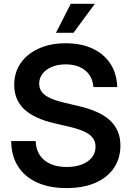

<svg xmlns="http://www.w3.org/2000/svg" viewBox="-20 -963 682 995"><path d="M324.7 11.7Q236.3 11.7 172.1 -17.3Q107.9 -46.4 73.2 -101.1Q38.6 -155.8 38.1 -231.9H165Q166 -189.5 185.8 -159.4Q205.6 -129.4 241.2 -113.5Q276.9 -97.7 325.2 -97.7Q370.6 -97.7 404.1 -110.6Q437.5 -123.5 456.3 -147.2Q475.1 -170.9 475.1 -202.6Q475.1 -229 460.9 -248Q446.8 -267.1 417 -281Q387.2 -294.9 340.8 -305.7L261.7 -324.2Q156.7 -348.6 105.2 -397.2Q53.7 -445.8 53.7 -522.5Q53.7 -587.9 87.4 -636.2Q121.1 -684.6 181.4 -711.7Q241.7 -738.8 320.8 -738.8Q401.4 -738.8 460.4 -710.9Q519.5 -683.1 552.5 -632.3Q585.4 -581.5 587.4 -511.7H463.9Q460 -566.9 421.4 -598.1Q382.8 -629.4 319.8 -629.4Q279.8 -629.4 248.8 -616.5Q217.8 -603.5 200.4 -581.1Q183.1 -558.6 183.1 -529.3Q183.1 -503.4 197.8 -485.1Q212.4 -466.8 241.5 -453.9Q270.5 -440.9 314 -430.7L386.2 -413.6Q439.5 -401.4 480 -383.5Q520.5 -365.7 548.1 -340.8Q575.7 -315.9 589.8 -283.2Q604 -250.5 604 -209Q604 -142.1 570.3 -92.3Q536.6 -42.5 473.9 -15.4Q411.1 11.7 324.7 11.7ZM270 -793 346.7 -943.4H471.7L360.8 -793Z"/></svg>

Font: Inter 28pt SemiBold
Style: Regular
Weight: 600
Designer: Rasmus Andersson
Foundry: rsms
Version: Version 4.001;git-66647c0bb